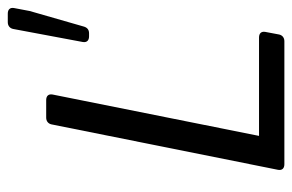

<svg xmlns="http://www.w3.org/2000/svg" viewBox="-151 -614 765 503"><g transform="rotate(-90 231.5 -362.5)"><path d="M407.2 -710.9 373 -528.3C371.1 -517.6 377 -511.7 387.7 -511.7H395.5C404.3 -511.7 410.2 -515.6 413.1 -524.4L454.1 -667L461.9 -708C463.9 -718.8 458 -724.6 447.3 -724.6H424.8C416 -724.6 409.2 -719.7 407.2 -710.9ZM157.2 -610.4 38.1 -16.6C36.1 -5.9 42 0 52.7 0H375C383.8 0 390.6 -4.9 392.6 -13.7L399.4 -49.8C401.4 -60.5 395.5 -66.4 384.8 -66.4H127L235.4 -607.4C237.3 -618.2 231.4 -624 220.7 -624H174.8C166 -624 159.2 -619.1 157.2 -610.4Z"/></g></svg>

Font: Ed Sans Neue
Style: Italic
Weight: 400
Italic angle: -11°
Designer: Stephen Hutchings
Version: Version 1.004;PS 001.004;hotconv 1.0.88;makeotf.lib2.5.64775